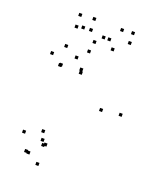

<svg xmlns="http://www.w3.org/2000/svg" viewBox="-174 -1060 969 1183"><g transform="rotate(20 310.0 -468.5)"><path d="M603.2 -438.4V-458.4H583.2V-438.4ZM286.7 -738.7V-758.7H266.7V-738.7ZM143.2 -722.2V-742.2H123.2V-722.2ZM76.4 -651.3V-671.3H56.4V-651.3ZM147.6 -598.8V-618.8H127.6V-598.8ZM280 -617.6V-637.6H260V-617.6ZM479.8 -425V-445H459.8V-425ZM218.3 -100.4V-120.4H198.3V-100.4ZM132.3 -29.5V-49.5H112.3V-29.5ZM224.8 21.4V1.4H204.8V21.4ZM230.7 -107.6V-127.6H210.7V-107.6ZM189.5 -180.5V-200.5H169.5V-180.5ZM204.1 -128.7V-148.7H184.1V-128.7ZM283.8 -597.7V-617.7H263.8V-597.7ZM227.3 -677.5V-697.5H207.3V-677.5ZM152.2 -602.5V-622.5H132.2V-602.5ZM79.7 -137.2V-157.2H59.7V-137.2ZM148.8 -25.9V-45.9H128.8V-25.9ZM249 -938V-958H229V-938ZM378.9 -851.2V-871.2H358.9V-851.2ZM341.8 -850.6V-870.6H321.8V-850.6ZM433 -932.3V-952.3H413V-932.3ZM502.9 -937.2V-957.2H482.9V-937.2ZM504.9 -873.3V-893.3H484.9V-873.3ZM419.1 -800.3V-820.3H399.1V-800.3ZM298.5 -804.9V-824.9H278.5V-804.9ZM202.8 -865.1V-885.1H182.8V-865.1ZM252.7 -867.2V-887.2H232.7V-867.2ZM162.2 -856.1V-876.1H142.2V-856.1ZM159.2 -931.8V-951.8H139.2V-931.8Z"/></g></svg>

Font: Monaspace Radon Dots Var
Style: Regular
Weight: 400
Designer: Riley Cran and the Lettermatic Team
Version: Version 1.100 (Monaspace Radon Dots)